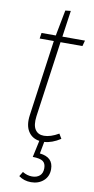

<svg xmlns="http://www.w3.org/2000/svg" viewBox="-97 -693 467 952"><g transform="rotate(10 137.0 -217.5)"><path d="M155.8 -491.2 102.1 -108.9Q96.2 -64 110.6 -42Q125 -20 154.8 -20Q188 -20 229 -43.9L243.2 -20Q201.2 7.3 162.1 9.8L150.9 69.8Q219.2 77.1 219.2 137.2Q219.2 173.8 194.3 195.8Q169.4 217.8 131.8 217.8Q96.2 217.8 69.8 198.2L84 174.8Q107.4 189 131.8 189Q155.8 189 170.4 176.3Q185.1 163.6 185.1 138.2Q185.1 114.3 170.7 103.8Q156.2 93.3 119.1 92.8L137.2 8.8Q99.6 3.4 80.6 -27.1Q61.5 -57.6 68.8 -108.9L122.1 -491.2H50.8L55.2 -520H127L151.9 -649.9L179.2 -652.8L160.2 -520H273.9L266.1 -491.2Z"/></g></svg>

Font: Fira Sans Compressed UltraLight
Style: Italic
Weight: 200
Width: 3
Italic angle: -8°
Designer: Carrois Corporate & Edenspiekermann AG
Foundry: Carrois Corporate GbR & Edenspiekermann AG
Version: Version 4.203;PS 004.203;hotconv 1.0.88;makeotf.lib2.5.64775